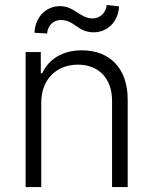

<svg xmlns="http://www.w3.org/2000/svg" viewBox="-20 -756 620 776"><path d="M170.5 -620.7C172.2 -651.3 195.3 -675.1 225.5 -675.1C281.6 -675.1 294.4 -625.4 358 -625.4C413 -625.4 457.7 -666.5 461.3 -730.1L411.2 -735.8C408.7 -704.9 383.9 -681.5 355.1 -681.5C303.6 -681.5 280.5 -731.2 222.7 -731.2C165.8 -731.2 121.8 -686.8 119.3 -623.6ZM83.5 0H146.7V-340.9C146.7 -436.1 209.2 -494.7 295.1 -494.7C378.9 -494.7 432.9 -438.6 432.9 -349.4V0H496.1V-353.3C496.1 -482.6 421.2 -552.6 311.1 -552.6C231.2 -552.6 176.1 -515.6 150.6 -459.9H144.9V-545.5H83.5Z"/></svg>

Font: TID UI Light
Style: Regular
Weight: 300
Designer: The TID Project Authors
Foundry: Bakken & Bæck
Version: Version 1.001;hotconv 1.0.109;makeotfexe 2.5.65596